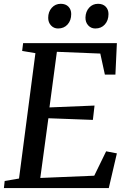

<svg xmlns="http://www.w3.org/2000/svg" viewBox="-25 -964 657 984"><path d="M532.5 0H-5L-1 -36.5L72.5 -49L156.5 -691.5L88.5 -703L93.5 -743H574L566.5 -581.5H512.5L489 -689.5L266.5 -698.5L228.5 -413.5L459.5 -423L451 -349.5L223 -358L181.5 -52L458 -63.5L519 -188.5L574 -178ZM222 -872.5Q222 -903.5 240.2 -924Q258.5 -944.5 286.5 -944.5Q311.5 -944.5 325.8 -929.8Q340 -915 340 -892Q340 -859.5 321.5 -838.8Q303 -818 272.5 -818Q251 -818 236.5 -833.5Q222 -849 222 -872.5ZM413 -874.5Q414 -905 432 -924.8Q450 -944.5 477.5 -944.5Q502.5 -944.5 516.8 -929.8Q531 -915 531 -892Q531 -859.5 512.5 -838.8Q494 -818 463.5 -818Q441.5 -818 427 -834Q412.5 -850 413 -874.5Z"/></svg>

Font: Merriweather Text
Style: Italic
Weight: 400
Italic angle: -7.8°
Designer: Eben Sorkin
Foundry: Eben Sorkin
Version: Version 2.100